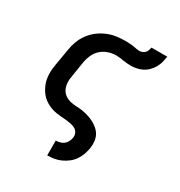

<svg xmlns="http://www.w3.org/2000/svg" viewBox="-183 -692 965 1032"><g transform="rotate(30 300.0 -176.0)"><path d="M261 215V123H262Q274 123 287 119.5Q300 116 310 108Q320 100 326 88Q332 76 334 64Q337 48 330.5 34.5Q324 21 311.5 14Q299 7 284 4Q269 1 253.5 -0.5Q238 -2 222.5 -3Q207 -4 192 -6.5Q177 -9 163 -13.5Q149 -18 136 -25Q123 -32 111.5 -41Q100 -50 91 -61Q82 -72 75 -84.5Q68 -97 62.5 -111Q57 -125 54.5 -140Q52 -155 51.5 -170Q51 -185 52.5 -200.5Q54 -216 57 -232L74 -332Q78 -359 88 -386Q98 -413 115.5 -437Q133 -461 156.5 -479Q180 -497 207 -508.5Q234 -520 262 -524Q290 -528 317 -528Q329 -528 340.5 -527.5Q352 -527 363.5 -525.5Q375 -524 386 -521.5Q397 -519 409 -519Q418 -519 427 -522.5Q436 -526 442.5 -533Q449 -540 452 -549Q455 -558 457 -567H555Q552 -549 547.5 -531Q543 -513 533.5 -496.5Q524 -480 510.5 -466Q497 -452 480.5 -443.5Q464 -435 445 -431Q426 -427 409 -427Q397 -427 385 -428Q373 -429 361 -431Q349 -433 337.5 -434.5Q326 -436 314 -436Q291 -436 266.5 -428Q242 -420 223 -403Q204 -386 193.5 -363Q183 -340 179 -317L163 -217Q159 -197 160.5 -177Q162 -157 170 -140Q178 -123 193.5 -112Q209 -101 228 -96.5Q247 -92 267.5 -91.5Q288 -91 307 -87.5Q326 -84 344.5 -78Q363 -72 379.5 -63Q396 -54 410 -41.5Q424 -29 432.5 -12.5Q441 4 443 24Q445 44 442 64Q439 84 432 104.5Q425 125 412.5 143.5Q400 162 382 176Q364 190 344 199Q324 208 303.5 211.5Q283 215 262 215Z"/></g></svg>

Font: Iosevka Semibold Extended
Style: Italic
Weight: 600
Width: 7
Italic angle: -9°
Monospace: yes
Designer: Belleve Invis
Foundry: Belleve Invis
Version: Version 32.5.0; ttfautohint (v1.8.4)